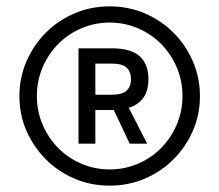

<svg xmlns="http://www.w3.org/2000/svg" viewBox="-20 -727 690 604"><path d="M325 -143Q266 -143 214.5 -165Q163 -187 124.5 -225.5Q86 -264 63.5 -315Q41 -366 41 -425Q41 -483 63.5 -534.5Q86 -586 124.5 -624.5Q163 -663 214.5 -685Q266 -707 325 -707Q384 -707 435.5 -685Q487 -663 525.5 -624.5Q564 -586 586.5 -534.5Q609 -483 609 -425Q609 -366 586.5 -315Q564 -264 525.5 -225.5Q487 -187 435.5 -165Q384 -143 325 -143ZM325 -194Q372 -194 414 -212Q456 -230 487 -261.5Q518 -293 536 -335Q554 -377 554 -425Q554 -473 536 -515Q518 -557 487 -588.5Q456 -620 414 -638Q372 -656 325 -656Q278 -656 236 -638Q194 -620 163 -588.5Q132 -557 114 -515Q96 -473 96 -425Q96 -377 114 -335Q132 -293 163 -261.5Q194 -230 236 -212Q278 -194 325 -194ZM338 -381H280V-275H227V-575H331Q392 -575 419.5 -550Q447 -525 447 -478Q447 -407 385 -388L443 -275H388ZM280 -527V-429H331Q365 -429 378.5 -442Q392 -455 392 -478Q392 -501 378.5 -514Q365 -527 331 -527Z"/></svg>

Font: Retni Sans
Style: Regular
Weight: 400
Designer: Vitaly Kuzmin
Foundry: ParaType Ltd.
Version: Version 1.00;March 2, 2019;FontCreator 11.5.0.2425 64-bit; t